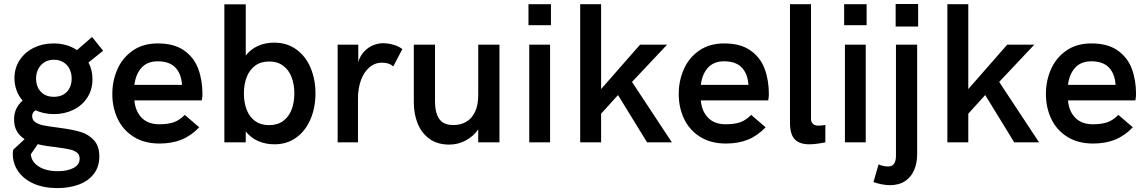

<svg xmlns="http://www.w3.org/2000/svg" viewBox="-20 -711 5728 959"><path d="M476.1 70.3Q476.1 122.1 448.5 157.7Q420.9 193.4 373.3 210.9Q325.7 228.5 266.6 228.5Q198.7 228.5 148.4 206.3Q98.1 184.1 71 145Q43.9 106 43.9 57.1Q43.9 47.9 45.9 37.1L103 -16.1Q50.3 -49.3 50.3 -113.8Q50.3 -143.1 60.8 -166.3Q71.3 -189.5 92.8 -208.5Q73.2 -231.4 62.7 -259.8Q52.2 -288.1 52.2 -320.3Q52.2 -371.6 78.4 -411.1Q104.5 -450.7 148.9 -472.4Q193.4 -494.1 246.6 -494.1Q314 -494.1 364.7 -460.9L439.9 -526.4L495.1 -457.5L421.9 -398.9Q441.9 -361.3 441.9 -315.9Q441.9 -263.7 416.3 -223.9Q390.6 -184.1 346.7 -162.6Q302.7 -141.1 249.5 -141.1Q199.7 -141.1 157.2 -160.2Q140.6 -148.9 140.6 -130.9Q140.6 -111.8 156.2 -100.8Q171.9 -89.8 197.3 -84.7Q222.7 -79.6 269.5 -73.7Q273.9 -72.8 282.7 -71.8Q342.3 -64 382.3 -52Q422.4 -40 449.2 -10.7Q476.1 18.6 476.1 70.3ZM160.2 -318.8Q160.2 -278.3 183.8 -252.9Q207.5 -227.5 249 -227.5Q291 -227.5 314.5 -252.9Q337.9 -278.3 337.9 -318.8Q337.9 -344.7 327.4 -366.2Q316.9 -387.7 296.6 -400.1Q276.4 -412.6 249 -412.6Q221.7 -412.6 201.7 -399.9Q181.6 -387.2 170.9 -366Q160.2 -344.7 160.2 -318.8ZM377.9 81.5Q377.9 62 364.5 51.3Q351.1 40.5 328.4 35.4Q305.7 30.3 261.7 24.4L247.1 22.5Q242.7 22 217 18.6Q191.4 15.1 168.5 9.3L133.8 59.6Q137.2 98.1 174.1 121.1Q210.9 144 269 144Q317.4 144 347.7 127.7Q377.9 111.3 377.9 81.5Z M541 -241.2Q541 -308.1 566.7 -365.7Q592.3 -423.3 643.6 -458.7Q694.8 -494.1 768.1 -494.1Q849.6 -494.1 899.4 -459Q949.2 -423.8 970.2 -367.2Q991.2 -310.5 991.2 -240.7Q991.2 -230 989.7 -220.9Q988.3 -211.9 987.8 -209.5H651.4Q655.8 -155.8 687.5 -123Q719.2 -90.3 775.9 -90.3Q818.8 -90.3 847.9 -100.3Q877 -110.4 902.8 -137.2L975.1 -75.2Q933.6 -32.2 886 -13.2Q838.4 5.9 776.9 5.9Q700.7 5.9 647.5 -27.8Q594.2 -61.5 567.6 -117.7Q541 -173.8 541 -241.2ZM889.2 -287.1Q885.3 -343.8 855.2 -374.3Q825.2 -404.8 768.1 -404.8Q715.8 -404.8 686.8 -372.6Q657.7 -340.3 651.4 -287.1Z M1207.5 -54.7V0H1100.6V-689.5H1207.5V-433.6Q1231.9 -465.3 1268.6 -481.7Q1305.2 -498 1349.1 -498Q1413.6 -498 1460.4 -463.9Q1507.3 -429.7 1531.5 -371.8Q1555.7 -314 1555.7 -244.1Q1555.7 -174.8 1531.5 -116.9Q1507.3 -59.1 1460.9 -24.7Q1414.6 9.8 1350.6 9.8Q1306.6 9.8 1269.3 -6.6Q1231.9 -22.9 1207.5 -54.7ZM1450.2 -244.1Q1450.2 -289.1 1436.5 -325.2Q1422.9 -361.3 1394.5 -382.6Q1366.2 -403.8 1324.2 -403.8Q1282.2 -403.8 1253.9 -382.6Q1225.6 -361.3 1211.9 -325.2Q1198.2 -289.1 1198.2 -244.1Q1198.2 -199.2 1211.9 -163.3Q1225.6 -127.4 1253.9 -106.7Q1282.2 -85.9 1324.2 -85.9Q1366.2 -85.9 1394.5 -106.9Q1422.9 -127.9 1436.5 -163.6Q1450.2 -199.2 1450.2 -244.1Z M1666.5 -487.8H1769.5V-401.9Q1779.3 -433.1 1799.3 -454.1Q1819.3 -475.1 1844 -485.1Q1868.7 -495.1 1893.1 -495.1Q1917.5 -495.1 1944.1 -487.8Q1970.7 -480.5 1989.7 -465.8L1944.3 -379.4Q1933.1 -389.2 1919.7 -393.6Q1906.2 -397.9 1888.2 -397.9Q1852.1 -397.9 1824.7 -374.3Q1797.4 -350.6 1782.7 -310.1Q1768.1 -269.5 1768.1 -220.2V0H1666.5Z M2046.9 -200.2V-487.8H2152.8V-203.6Q2152.8 -149.9 2173.1 -118.2Q2193.4 -86.4 2245.6 -86.4Q2279.3 -86.4 2307.1 -101.6Q2335 -116.7 2351.8 -150.4Q2368.7 -184.1 2368.7 -237.3V-487.8H2474.6V0H2368.7V-64.9Q2345.2 -30.3 2306.6 -9.5Q2268.1 11.2 2224.1 11.2Q2164.1 11.2 2124.3 -18.1Q2084.5 -47.4 2065.7 -95.2Q2046.9 -143.1 2046.9 -200.2Z M2619.6 -585V-689.9H2731.9V-585ZM2623.5 0V-487.8H2727.5V0Z M2877.9 0V-689.9H2982.4V-266.1L3176.8 -487.8H3312L3136.7 -301.8L3335.9 0H3211.9L3066.9 -236.3L2982.4 -143.1V0Z M3370.1 -241.2Q3370.1 -308.1 3395.8 -365.7Q3421.4 -423.3 3472.7 -458.7Q3523.9 -494.1 3597.2 -494.1Q3678.7 -494.1 3728.5 -459Q3778.3 -423.8 3799.3 -367.2Q3820.3 -310.5 3820.3 -240.7Q3820.3 -230 3818.8 -220.9Q3817.4 -211.9 3816.9 -209.5H3480.5Q3484.9 -155.8 3516.6 -123Q3548.3 -90.3 3605 -90.3Q3647.9 -90.3 3677 -100.3Q3706.1 -110.4 3731.9 -137.2L3804.2 -75.2Q3762.7 -32.2 3715.1 -13.2Q3667.5 5.9 3606 5.9Q3529.8 5.9 3476.6 -27.8Q3423.3 -61.5 3396.7 -117.7Q3370.1 -173.8 3370.1 -241.2ZM3718.3 -287.1Q3714.4 -343.8 3684.3 -374.3Q3654.3 -404.8 3597.2 -404.8Q3544.9 -404.8 3515.9 -372.6Q3486.8 -340.3 3480.5 -287.1Z M3925.8 -97.7V-689.9H4030.8V-114.7Q4030.8 -102.5 4039.8 -93Q4048.8 -83.5 4067.4 -83.5Q4081.1 -83.5 4102.5 -86.9V0Q4084.5 3.9 4062.3 6.8Q4040 9.8 4022.9 9.8Q3973.6 9.8 3949.7 -15.1Q3925.8 -40 3925.8 -97.7Z M4196.3 -585V-689.9H4308.6V-585ZM4200.2 0V-487.8H4304.2V0Z M4453.6 -578.6V-690.9H4565.9V-578.6ZM4342.8 198.2 4368.2 110.4Q4394 120.6 4415.5 120.6Q4436 120.6 4445.6 106.7Q4455.1 92.8 4455.1 68.4V-487.8H4561V58.6Q4561 103 4546.1 138.2Q4531.2 173.3 4500.7 193.6Q4470.2 213.9 4424.3 213.9Q4404.8 213.9 4381.8 209.2Q4358.9 204.6 4342.8 198.2Z M4711.9 0V-689.9H4816.4V-266.1L5010.7 -487.8H5146L4970.7 -301.8L5169.9 0H5045.9L4900.9 -236.3L4816.4 -143.1V0Z M5204.1 -241.2Q5204.1 -308.1 5229.7 -365.7Q5255.4 -423.3 5306.6 -458.7Q5357.9 -494.1 5431.2 -494.1Q5512.7 -494.1 5562.5 -459Q5612.3 -423.8 5633.3 -367.2Q5654.3 -310.5 5654.3 -240.7Q5654.3 -230 5652.8 -220.9Q5651.4 -211.9 5650.9 -209.5H5314.5Q5318.8 -155.8 5350.6 -123Q5382.3 -90.3 5439 -90.3Q5481.9 -90.3 5511 -100.3Q5540 -110.4 5565.9 -137.2L5638.2 -75.2Q5596.7 -32.2 5549.1 -13.2Q5501.5 5.9 5439.9 5.9Q5363.8 5.9 5310.5 -27.8Q5257.3 -61.5 5230.7 -117.7Q5204.1 -173.8 5204.1 -241.2ZM5552.2 -287.1Q5548.3 -343.8 5518.3 -374.3Q5488.3 -404.8 5431.2 -404.8Q5378.9 -404.8 5349.9 -372.6Q5320.8 -340.3 5314.5 -287.1Z"/></svg>

Font: Acari Sans SemiBold
Style: Regular
Weight: 600
Designer: Alfredo Marco Pradil and Stefan Peev
Foundry: Hanken Design Co.
Version: Version 1.045;January 11, 2019;FontCreator 11.5.0.2425 64-bi